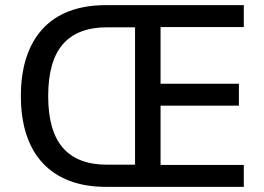

<svg xmlns="http://www.w3.org/2000/svg" viewBox="-20 -725 1026 745"><path d="M390 0Q311 0 249.5 -23.5Q188 -47 146 -92Q104 -137 82.5 -202.5Q61 -268 61 -353Q61 -437 82.5 -502.5Q104 -568 146 -613.5Q188 -659 249.5 -682Q311 -705 390 -705H926V-620H603V-400H907V-315H603V-85H926V0ZM395 -86H504V-619H395Q281 -619 224 -553.5Q167 -488 167 -352Q167 -217 224 -151.5Q281 -86 395 -86Z"/></svg>

Font: Nunito Sans 10pt SemiCondensed SemiBold
Style: Regular
Weight: 600
Width: 4
Designer: Vernon Adams
Foundry: Vernon Adams
Version: Version 3.101;gftools[0.9.27]